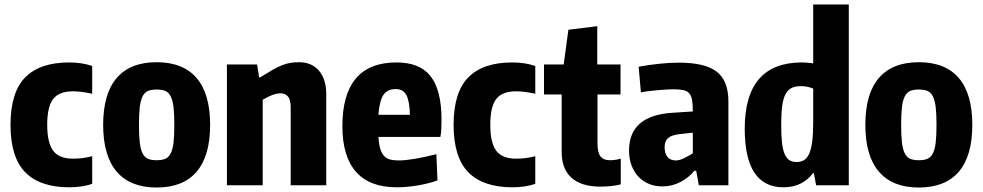

<svg xmlns="http://www.w3.org/2000/svg" viewBox="-20 -828 4393 858"><path d="M290 9Q159 9 93 -58Q27 -125 27 -270Q27 -415 92.5 -482Q158 -549 290 -549Q317 -549 343.5 -545Q370 -541 392 -533V-409Q342 -420 307 -420Q244 -420 217.5 -385.5Q191 -351 191 -271Q191 -190 217.5 -154.5Q244 -119 306 -119Q328 -119 348.5 -121.5Q369 -124 392 -130V-7Q372 1 345 5Q318 9 290 9Z M680 10Q562 10 501.5 -61Q441 -132 441 -270Q441 -409 501.5 -479.5Q562 -550 680 -550Q798 -550 858.5 -479.5Q919 -409 919 -270Q919 -131 858.5 -60.5Q798 10 680 10ZM680 -112Q704 -112 719 -118.5Q734 -125 743 -143Q752 -161 755.5 -191.5Q759 -222 759 -270Q759 -318 755.5 -348.5Q752 -379 743 -397Q734 -415 719 -421.5Q704 -428 680 -428Q656 -428 641 -421.5Q626 -415 617 -397Q608 -379 604.5 -348.5Q601 -318 601 -270Q601 -222 604.5 -191.5Q608 -161 617 -143Q626 -125 641 -118.5Q656 -112 680 -112Z M994 -540H1129L1138 -482H1142Q1174 -502 1197.5 -515.5Q1221 -529 1240.5 -536.5Q1260 -544 1277.5 -547Q1295 -550 1316 -550Q1373 -550 1405.5 -512Q1438 -474 1438 -406V0H1279V-349Q1279 -383 1266.5 -397Q1254 -411 1234 -411Q1216 -411 1195.5 -403Q1175 -395 1154 -382V0H994Z M1753 9Q1632 9 1571 -60Q1510 -129 1510 -264Q1510 -406 1570.5 -477.5Q1631 -549 1752 -549Q1856 -549 1904.5 -487Q1953 -425 1953 -293Q1953 -264 1952 -248.5Q1951 -233 1948 -216H1671Q1673 -185 1679 -164.5Q1685 -144 1695.5 -132Q1706 -120 1722.5 -115.5Q1739 -111 1762 -111Q1791 -111 1835 -118.5Q1879 -126 1930 -139L1935 -22Q1898 -8 1847.5 0.5Q1797 9 1753 9ZM1748 -430Q1711 -430 1693.5 -404Q1676 -378 1671 -315H1812Q1810 -378 1795.5 -404Q1781 -430 1748 -430Z M2270 9Q2139 9 2073 -58Q2007 -125 2007 -270Q2007 -415 2072.5 -482Q2138 -549 2270 -549Q2297 -549 2323.5 -545Q2350 -541 2372 -533V-409Q2322 -420 2287 -420Q2224 -420 2197.5 -385.5Q2171 -351 2171 -271Q2171 -190 2197.5 -154.5Q2224 -119 2286 -119Q2308 -119 2328.5 -121.5Q2349 -124 2372 -130V-7Q2352 1 2325 5Q2298 9 2270 9Z M2664 6Q2578 6 2534 -33.5Q2490 -73 2490 -148V-406H2411V-540H2499L2520 -695L2649 -711V-540H2753V-406H2650V-188Q2650 -146 2663.5 -129Q2677 -112 2705 -112Q2716 -112 2728 -113.5Q2740 -115 2754 -119V-4Q2734 1 2710.5 3.5Q2687 6 2664 6Z M2940 5Q2907 5 2879.5 -6.5Q2852 -18 2832.5 -39Q2813 -60 2802 -89.5Q2791 -119 2791 -155Q2791 -312 2985 -324L3076 -330V-334Q3076 -364 3072.5 -382.5Q3069 -401 3059.5 -411.5Q3050 -422 3033 -425.5Q3016 -429 2989 -429Q2978 -429 2959 -428Q2940 -427 2918.5 -425Q2897 -423 2877 -420.5Q2857 -418 2844 -415L2834 -530Q2879 -538 2925.5 -543Q2972 -548 3015 -548Q3131 -548 3183 -507.5Q3235 -467 3235 -376V0H3103L3091 -65H3083Q3058 -34 3020.5 -14.5Q2983 5 2940 5ZM3000 -111Q3017 -111 3038 -121.5Q3059 -132 3076 -143V-235L3020 -229Q2982 -225 2966 -211.5Q2950 -198 2950 -170Q2950 -142 2963 -126.5Q2976 -111 3000 -111Z M3481 9Q3308 9 3308 -253Q3308 -549 3564 -549Q3574 -549 3584.5 -548Q3595 -547 3614 -545V-808H3773V0H3627L3617 -54H3613Q3565 9 3481 9ZM3540 -104Q3559 -104 3573 -112.5Q3587 -121 3596 -141Q3605 -161 3609.5 -195.5Q3614 -230 3614 -282V-432Q3589 -443 3559 -443Q3534 -443 3517.5 -435Q3501 -427 3490.5 -407.5Q3480 -388 3475.5 -355Q3471 -322 3471 -272Q3471 -223 3474.5 -191Q3478 -159 3486.5 -139.5Q3495 -120 3508 -112Q3521 -104 3540 -104Z M4086 10Q3968 10 3907.5 -61Q3847 -132 3847 -270Q3847 -409 3907.5 -479.5Q3968 -550 4086 -550Q4204 -550 4264.5 -479.5Q4325 -409 4325 -270Q4325 -131 4264.5 -60.5Q4204 10 4086 10ZM4086 -112Q4110 -112 4125 -118.5Q4140 -125 4149 -143Q4158 -161 4161.5 -191.5Q4165 -222 4165 -270Q4165 -318 4161.5 -348.5Q4158 -379 4149 -397Q4140 -415 4125 -421.5Q4110 -428 4086 -428Q4062 -428 4047 -421.5Q4032 -415 4023 -397Q4014 -379 4010.5 -348.5Q4007 -318 4007 -270Q4007 -222 4010.5 -191.5Q4014 -161 4023 -143Q4032 -125 4047 -118.5Q4062 -112 4086 -112Z"/></svg>

Font: Encode Sans Compressed
Style: ExtraBold
Weight: 800
Designer: Pablo Impallari, Andres Torresi
Foundry: Pablo Impallari, Andres Torresi
Version: Version 1.000; ttfautohint (v1.00) -l 8 -r 50 -G 200 -x 14 -